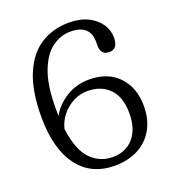

<svg xmlns="http://www.w3.org/2000/svg" viewBox="-132 -813 830 924"><g transform="rotate(-20 283.0 -350.5)"><path d="M324.5 -711.5Q381 -711.5 421.2 -691.8Q461.5 -672 483.2 -639.8Q505 -607.5 505 -569.5Q505 -511.5 460 -511.5Q417 -511.5 417 -560.5V-582.5Q417 -622.5 392.5 -645.5Q368 -668.5 315.5 -668.5Q267.5 -668.5 223.5 -637.2Q179.5 -606 151.8 -533.8Q124 -461.5 124.5 -338.5Q124.5 -322 125 -306.5Q152.5 -356.5 205 -388.8Q257.5 -421 321.5 -421Q418.5 -421 473 -363Q527.5 -305 527.5 -212Q527.5 -143 499 -92.8Q470.5 -42.5 419 -15.5Q367.5 11.5 299 11.5Q178.5 11.5 112.2 -77Q46 -165.5 45.5 -328Q45.5 -461 80.8 -545.8Q116 -630.5 179 -671Q242 -711.5 324.5 -711.5ZM296 -371.5Q256.5 -371.5 222 -353.2Q187.5 -335 163.2 -304.5Q139 -274 130.5 -237Q145.5 -125 192 -78Q238.5 -31 304 -31Q370.5 -31 410.2 -76.5Q450 -122 450 -202Q450 -285.5 408 -328.5Q366 -371.5 296 -371.5Z"/></g></svg>

Font: Fraunces 9pt SuperSoft Light
Style: Regular
Weight: 300
Version: Version 1.000;[b76b70a41]